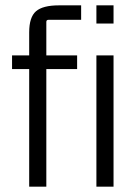

<svg xmlns="http://www.w3.org/2000/svg" viewBox="-20 -697 511 717"><path d="M153 0H89V-439H25V-490H89V-576Q89 -633 114.5 -655Q140 -677 200 -677H283V-623H161Q153 -623 153 -615V-490H268V-439H153ZM404 -609H340V-677H404ZM404 0H340V-490H404Z"/></svg>

Font: Gemunu Libre Light
Style: Regular
Weight: 300
Designer: Puspanada Ekanayake, Sola Matas, Pathum Egodawatta, Kosala Senevirathne
Foundry: mooniak
Version: Version 1.100